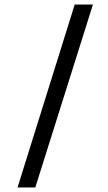

<svg xmlns="http://www.w3.org/2000/svg" viewBox="-20 -751 472 843"><path d="M57 72 308 -731H388L135 72Z"/></svg>

Font: Karla ExtraLight
Style: Regular
Weight: 400
Version: Version 2.001